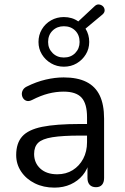

<svg xmlns="http://www.w3.org/2000/svg" viewBox="-20 -849 570 878"><path d="M229 9Q179 9 139.5 -10.5Q100 -30 77 -64Q54 -98 54 -140Q54 -194 81.5 -225Q109 -256 172.5 -269Q236 -282 346 -282H391V-229H347Q266 -229 219.5 -221.5Q173 -214 154.5 -196Q136 -178 136 -145Q136 -104 164.5 -78Q193 -52 242 -52Q282 -52 312.5 -71Q343 -90 360.5 -123Q378 -156 378 -199V-313Q378 -375 353 -402.5Q328 -430 271 -430Q236 -430 201 -421Q166 -412 127 -392Q113 -385 103 -387.5Q93 -390 87 -398Q81 -406 80 -416.5Q79 -427 84.5 -437Q90 -447 102 -453Q146 -475 189 -485Q232 -495 271 -495Q334 -495 375 -474.5Q416 -454 436 -412.5Q456 -371 456 -306V-35Q456 -15 446.5 -4Q437 7 419 7Q400 7 390 -4Q380 -15 380 -35V-113H389Q381 -75 358.5 -48Q336 -21 303 -6Q270 9 229 9ZM272 -544Q240 -544 213.5 -559.5Q187 -575 171.5 -600.5Q156 -626 156 -657Q156 -689 171.5 -715Q187 -741 213.5 -756Q240 -771 272 -771Q291 -771 307.5 -766Q324 -761 338 -751L412 -820Q422 -830 433 -828.5Q444 -827 451 -820Q458 -813 458.5 -802.5Q459 -792 449 -783L371 -718Q388 -691 388 -657Q388 -626 372.5 -600.5Q357 -575 331 -559.5Q305 -544 272 -544ZM272 -586Q304 -586 324 -606.5Q344 -627 344 -657Q344 -689 324 -709Q304 -729 272 -729Q241 -729 220.5 -709Q200 -689 200 -657Q200 -627 220.5 -606.5Q241 -586 272 -586Z"/></svg>

Font: Nunito ExtraLight
Style: Regular
Weight: 400
Version: Version 3.602